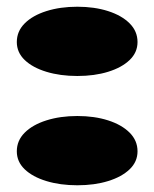

<svg xmlns="http://www.w3.org/2000/svg" viewBox="-20 -536 459 571"><path d="M210 -191Q261 -191 301.5 -178Q342 -165 365.5 -141.5Q389 -118 389 -86Q389 -55 365.5 -32.5Q342 -10 301.5 2.5Q261 15 210 15Q159 15 118 2.5Q77 -10 53.5 -32.5Q30 -55 30 -86Q30 -118 53.5 -141.5Q77 -165 118 -178Q159 -191 210 -191ZM210 -516Q261 -516 301.5 -503Q342 -490 365.5 -466.5Q389 -443 389 -411Q389 -380 365.5 -357.5Q342 -335 301.5 -322.5Q261 -310 210 -310Q159 -310 118 -322.5Q77 -335 53.5 -357.5Q30 -380 30 -411Q30 -443 53.5 -466.5Q77 -490 118 -503Q159 -516 210 -516Z"/></svg>

Font: Kalnia SemiExpanded
Style: Bold
Weight: 700
Width: 6
Designer: Frida Medrano
Foundry: Frida Medrano
Version: Version 1.105